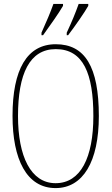

<svg xmlns="http://www.w3.org/2000/svg" viewBox="-20 -951 570 981"><path d="M321 -784V-771H328C364 -818 411 -886 431 -921V-931H382C366 -886 348 -842 321 -784ZM192 -784V-771H200C234 -818 282 -886 302 -921V-931H253C237 -886 218 -842 192 -784ZM264 10C404 10 485 -125 485 -358C485 -610 414 -725 265 -725C118 -725 44 -596 44 -359C44 -137 116 10 264 10ZM264 -15C137 -15 72 -153 72 -358C72 -574 131 -700 265 -700C406 -700 457 -574 457 -358C457 -146 392 -15 264 -15Z"/></svg>

Font: Noto Serif Bengali ExtraCondensed Thin
Style: Regular
Weight: 100
Width: 2
Designer: Juan Bruce, Universal Thirst, Indian Type Foundry and the Monotype Design Team.
Foundry: Monotype Imaging Inc.
Version: Version 2.003